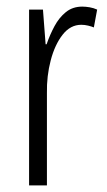

<svg xmlns="http://www.w3.org/2000/svg" viewBox="-20 -561 323 581"><path d="M229 -541Q239 -541 251 -539Q263 -537 274 -532L264 -478Q257 -481 246.5 -483.5Q236 -486 226 -486Q193 -486 169.5 -456Q146 -426 133.5 -378.5Q121 -331 122 -279V0H68V-532H110L118 -427H121Q131 -456 145 -482Q159 -508 179.5 -524.5Q200 -541 229 -541Z"/></svg>

Font: Noto Sans Lao UI ExtCond Light
Style: Regular
Weight: 300
Width: 2
Designer: Monotype Design Team
Foundry: Monotype Imaging Inc.
Version: Version 2.000; ttfautohint (v1.8.4.7-5d5b)